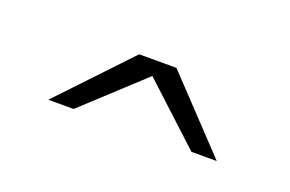

<svg xmlns="http://www.w3.org/2000/svg" viewBox="-32 -815 366 242"><g transform="rotate(20 150.5 -694.5)"><path d="M38 -648 126 -741H176L264 -648H230L151 -721L72 -648Z"/></g></svg>

Font: Smooch Sans
Style: Regular
Weight: 400
Designer: Robert E. Leuschke
Foundry: Robert E. Leuschke
Version: Version 1.010; ttfautohint (v1.8.3)